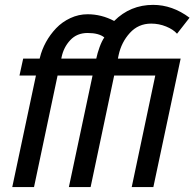

<svg xmlns="http://www.w3.org/2000/svg" viewBox="-20 -760 790 780"><path d="M126 -453.1H59.1L74.2 -522H141.1L142.1 -525.9Q149.9 -558.1 166.7 -588.9Q183.6 -619.6 208 -645.3Q232.4 -670.9 265.9 -686.5Q299.3 -702.1 335.9 -702.1Q392.1 -702.1 443.8 -674.8Q509.3 -740.2 602.1 -740.2Q680.2 -740.2 750 -688L699.2 -623Q683.6 -640.6 654.8 -652.3Q626 -664.1 594.2 -664.1Q542 -664.1 507.6 -626.2Q473.1 -588.4 461.9 -536.1L459 -522H713.9L603 0H515.1L610.8 -453.1H443.8L348.1 0H259.8L356 -453.1H213.9L118.2 0H29.8ZM371.1 -522Q375.5 -543.5 384.5 -568.4Q393.6 -593.3 403.8 -607.9Q381.8 -626 335.9 -626Q292.5 -626 265.4 -596.9Q238.3 -567.9 230 -526.9L229 -522Z"/></svg>

Font: Rawline Medium
Style: Italic
Weight: 500
Italic angle: -12°
Designer: Matt McInerney, Pablo Impallari, Rodrigo Fuenzalida
Foundry: Matt McInerney, Pablo Impallari, Rodrigo Fuenzalida
Version: Version 4.020;PS 004.020;hotconv 1.0.88;makeotf.lib2.5.64775